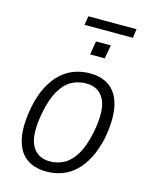

<svg xmlns="http://www.w3.org/2000/svg" viewBox="-115 -831 714 913"><g transform="rotate(15 242.0 -374.5)"><path d="M203 8Q140 8 100.5 -23Q61 -54 49 -116.5Q37 -179 55 -271Q67 -330 89 -372.5Q111 -415 140.5 -442.5Q170 -470 206 -483.5Q242 -497 283 -497Q346 -497 385 -465.5Q424 -434 436 -371.5Q448 -309 431 -218Q418 -159 396 -116.5Q374 -74 345 -46.5Q316 -19 280 -5.5Q244 8 203 8ZM206 -43Q244 -43 276.5 -61Q309 -79 333.5 -120Q358 -161 372 -231Q394 -341 368 -393.5Q342 -446 278 -446Q240 -446 207.5 -428.5Q175 -411 150.5 -370Q126 -329 112 -259Q90 -147 116.5 -95Q143 -43 206 -43ZM198 -713 205 -757H442L436 -713ZM260 -584 271 -651H344L332 -584Z"/></g></svg>

Font: Nunito Sans 10pt Condensed Light
Style: Italic
Weight: 300
Width: 3
Italic angle: -9°
Designer: Vernon Adams
Foundry: Vernon Adams
Version: Version 3.101;gftools[0.9.27]